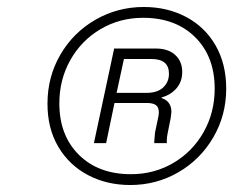

<svg xmlns="http://www.w3.org/2000/svg" viewBox="-20 -758 693 550"><path d="M116 -461Q116 -538 153 -601.5Q190 -665 253.5 -701.5Q317 -738 392 -738Q459 -738 513 -709.5Q567 -681 597.5 -628Q628 -575 628 -504Q628 -428 591 -364.5Q554 -301 491 -264.5Q428 -228 353 -228Q286 -228 232 -256.5Q178 -285 147 -337.5Q116 -390 116 -461ZM595 -504Q595 -596 539 -651.5Q483 -707 390 -707Q323 -707 268 -674.5Q213 -642 181.5 -586Q150 -530 150 -462Q150 -370 206 -314.5Q262 -259 355 -259Q422 -259 477 -291.5Q532 -324 563.5 -380Q595 -436 595 -504ZM307 -619H426Q462 -619 482 -600.5Q502 -582 502 -552Q502 -524 485.5 -505Q469 -486 443 -479V-477Q471 -468 471 -437L469 -420L460 -375Q457 -360 458 -348H422V-354Q423 -366 424 -378L432 -416Q435 -428 435 -436Q435 -451 426.5 -457Q418 -463 401 -463H308L284 -348H249ZM400 -492Q431 -492 447.5 -507.5Q464 -523 464 -547Q464 -589 414 -589H335L314 -492Z"/></svg>

Font: Mona Sans Light
Style: Italic
Weight: 300
Italic angle: -11.7°
Designer: Deni Anggara
Foundry: GitHub
Version: Version 2.000